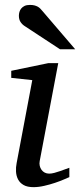

<svg xmlns="http://www.w3.org/2000/svg" viewBox="-20 -752 327 784"><path d="M263.2 -28.8Q257.3 -26.4 241.7 -19.5Q226.1 -12.7 205.1 -5.6Q184.1 1.5 160.9 6.8Q137.7 12.2 117.2 12.2Q91.3 12.2 76.2 3.4Q61 -5.4 53.7 -19.5Q46.4 -33.7 45.4 -51.3Q44.4 -68.8 47.9 -85.9L111.8 -424.8L25.9 -434.1V-462.9L176.8 -494.1H217.8L142.1 -94.2Q140.1 -84 142.3 -74.7Q144.5 -65.4 149.7 -58.3Q154.8 -51.3 162.8 -47.1Q170.9 -43 181.2 -43Q189.9 -43 201.9 -46.1Q213.9 -49.3 225.8 -53.5Q237.8 -57.6 248 -61.5Q258.3 -65.4 263.2 -66.9ZM225.1 -550.8 80.1 -646Q69.8 -652.8 63.5 -662.8Q57.1 -672.9 57.1 -688Q57.1 -695.3 59.3 -703.1Q61.5 -710.9 66.7 -717.3Q71.8 -723.6 80.3 -727.8Q88.9 -731.9 102.1 -731.9Q112.8 -731.9 120.4 -730Q127.9 -728 133.8 -724.9Q139.6 -721.7 144.3 -717Q148.9 -712.4 153.3 -707L287.1 -550.8Z"/></svg>

Font: Charis SIL APac
Style: Italic
Weight: 400
Italic angle: -11°
Foundry: SIL International
Version: Version 5.000